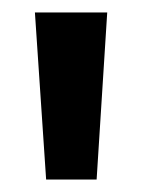

<svg xmlns="http://www.w3.org/2000/svg" viewBox="-20 -857 229 308"><path d="M135 -569H54L36 -837H152Z"/></svg>

Font: Yaldevi SemiBold
Style: Regular
Weight: 600
Designer: Sol Matas, Rajitha Manaperi, Kosala Senevirathne
Foundry: Mooniak
Version: Version 1.100